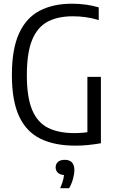

<svg xmlns="http://www.w3.org/2000/svg" viewBox="-20 -769 615 1022"><path d="M381.2 6.3Q270.5 6.3 195.3 -30.6Q120.2 -67.4 81.8 -149.7Q43.3 -232.1 43.3 -369.3Q43.3 -508.2 81.5 -591.5Q119.7 -674.8 191.4 -712Q263.1 -749.3 363.4 -749.3Q400.6 -749.3 436.7 -744.4Q472.7 -739.5 505.5 -729.8V-662.3Q469 -673.1 435.3 -677.7Q401.6 -682.3 367.1 -682.3Q288.3 -682.3 234 -653.8Q179.6 -625.3 151.2 -556.9Q122.9 -488.6 122.9 -368.5Q122.9 -251.7 151 -184.4Q179.2 -117 235.5 -88.7Q291.7 -60.5 375.5 -60.5Q400.1 -60.5 423.5 -62.7Q446.9 -64.9 468.6 -69.2L445.2 -43.7V-360H517.1V-6.5Q479 0 446.2 3.2Q413.4 6.3 381.2 6.3ZM300.4 232.8Q313.2 203.4 317.6 182.3Q322 161.2 322 140.8L334.1 162.7H326Q301.9 162.7 289.1 151.3Q276.2 140 276.2 121.7Q276.2 103.7 288.7 92.7Q301.2 81.7 324.5 81.7Q349.8 81.7 362.8 95.4Q375.8 109 375.8 136Q375.8 157.1 368.6 183.3Q361.3 209.5 348.1 232.8Z"/></svg>

Font: Encode Sans Condensed Thin
Style: Regular
Weight: 100
Width: 3
Designer: Multiple Designers
Foundry: Impallari Type
Version: Version 3.002